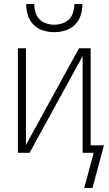

<svg xmlns="http://www.w3.org/2000/svg" viewBox="-20 -760 540 955"><path d="M250 -600Q222 -600 194.5 -608.5Q167 -617 147 -637Q127 -657 118.5 -684.5Q110 -712 110 -740H150Q150 -720 156 -699.5Q162 -679 176 -664.5Q190 -650 210 -643.5Q230 -637 250 -637Q270 -637 290 -643.5Q310 -650 324 -664.5Q338 -679 344 -699.5Q350 -720 350 -740H390Q390 -712 381.5 -684.5Q373 -657 353 -637Q333 -617 305.5 -608.5Q278 -600 250 -600ZM440 175H399L446 0H391V-481L127 0H69V-520H109V-39L373 -520H431V-37H497Z"/></svg>

Font: Iosevka SS04 Extralight
Style: Regular
Weight: 200
Monospace: yes
Designer: Belleve Invis
Foundry: Belleve Invis
Version: Version 19.0.0; ttfautohint (v1.8.4)